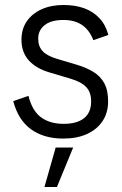

<svg xmlns="http://www.w3.org/2000/svg" viewBox="-20 -543 487 769"><path d="M233 12Q156 12 104.5 -25Q53 -62 33 -138L94 -159Q109 -99 144.5 -73Q180 -47 235 -47Q288 -47 316.5 -69.5Q345 -92 345 -137Q345 -173 325.5 -194Q306 -215 262 -228L178 -253Q124 -269 95 -301.5Q66 -334 66 -384Q66 -427 87.5 -458Q109 -489 147 -506Q185 -523 234 -523Q281 -523 317 -510Q353 -497 378 -470.5Q403 -444 414 -403L354 -382Q338 -423 308.5 -443Q279 -463 234 -463Q185 -463 159 -442.5Q133 -422 133 -388Q133 -358 150 -339Q167 -320 206 -308L290 -283Q326 -272 354 -255Q382 -238 397.5 -210Q413 -182 413 -137Q413 -91 390.5 -57.5Q368 -24 328 -6Q288 12 233 12ZM158 206 203 48H273L208 206Z"/></svg>

Font: TikTok Sans 24pt Light
Style: Regular
Weight: 300
Version: Version 4.000